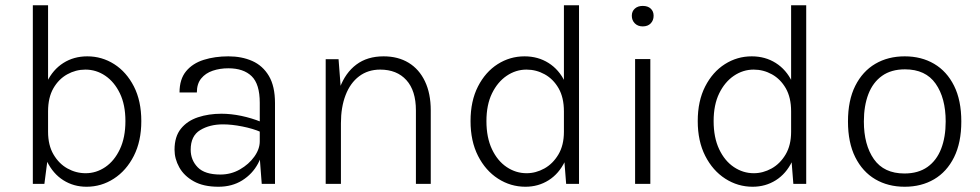

<svg xmlns="http://www.w3.org/2000/svg" viewBox="-20 -700 3732 731"><path d="M309.5 11Q260.5 11 221.2 -13.8Q182 -38.5 159 -85.5Q136 -132.5 136 -198.5H163Q163 -147 183.8 -111.8Q204.5 -76.5 237 -58.5Q269.5 -40.5 306 -40.5Q346.5 -40.5 381 -64Q415.5 -87.5 436.5 -132Q457.5 -176.5 457.5 -239Q457.5 -301 436.5 -344.5Q415.5 -388 381 -411.5Q346.5 -435 305 -435Q268.5 -435 236 -417Q203.5 -399 183.2 -363.8Q163 -328.5 163 -276H136Q136 -341.5 158.8 -388.2Q181.5 -435 221.2 -460.2Q261 -485.5 312.5 -485.5Q368 -485.5 414.8 -455.8Q461.5 -426 489.8 -370.8Q518 -315.5 518 -239Q518 -162.5 489.5 -106.5Q461 -50.5 413.5 -19.8Q366 11 309.5 11ZM105 0V-680H163V-108L149 0Z M976.5 0 969 -98.5V-308.5Q969 -380 938 -410Q907 -440 849.5 -440Q817.5 -440 790 -430.8Q762.5 -421.5 746 -401.2Q729.5 -381 729.5 -348H663.5Q663.5 -398.5 688.5 -428.8Q713.5 -459 755.8 -472.2Q798 -485.5 849.5 -485.5Q900.5 -485.5 940.5 -467.8Q980.5 -450 1003.8 -410.8Q1027 -371.5 1027 -307.5V0ZM811.5 11Q754.5 11 717.5 -9.8Q680.5 -30.5 662.5 -63Q644.5 -95.5 644.5 -130Q644.5 -180 668.8 -210Q693 -240 733.8 -253.5Q774.5 -267 823 -267Q859.5 -267 898.8 -258.8Q938 -250.5 974 -236V-197Q943 -210.5 902.5 -218.5Q862 -226.5 829 -226.5Q778 -226.5 742 -204.5Q706 -182.5 706 -130Q706 -90.5 732.8 -63Q759.5 -35.5 819 -35.5Q859.5 -35.5 893.5 -55Q927.5 -74.5 948.2 -103.5Q969 -132.5 969 -162H983.5Q983.5 -116.5 962.2 -77Q941 -37.5 902.2 -13.2Q863.5 11 811.5 11Z M1563.5 0V-279.5Q1563.5 -355 1527.2 -395Q1491 -435 1427.5 -435Q1381 -435 1347.2 -409.5Q1313.5 -384 1295.8 -338Q1278 -292 1278 -230.5H1252.5Q1252.5 -308.5 1273.8 -365.8Q1295 -423 1336.8 -454.2Q1378.5 -485.5 1440.5 -485.5Q1495.5 -485.5 1535.8 -461Q1576 -436.5 1598 -390.2Q1620 -344 1620 -279.5V0ZM1220 0V-474.5H1269L1278 -357.5V0Z M1980.5 11Q1924 11 1876.2 -19.8Q1828.5 -50.5 1800 -106.5Q1771.5 -162.5 1771.5 -239Q1771.5 -315.5 1799.8 -370.8Q1828 -426 1874.8 -455.8Q1921.5 -485.5 1977 -485.5Q2028.5 -485.5 2068.5 -460.2Q2108.5 -435 2131 -388.2Q2153.5 -341.5 2153.5 -276H2127Q2127 -328.5 2106.8 -363.8Q2086.5 -399 2054 -417Q2021.5 -435 1984.5 -435Q1944 -435 1909.2 -411.5Q1874.5 -388 1853.2 -344.5Q1832 -301 1832 -239Q1832 -176.5 1853 -132Q1874 -87.5 1909 -64Q1944 -40.5 1985 -40.5Q2020 -40.5 2052.5 -58.5Q2085 -76.5 2106 -111.8Q2127 -147 2127 -198.5H2153.5Q2153.5 -132.5 2130.8 -85.5Q2108 -38.5 2068.8 -13.8Q2029.5 11 1980.5 11ZM2135.5 0 2127 -108V-680H2184.5V0Z M2427 -599.5Q2408.5 -599.5 2397 -611Q2385.5 -622.5 2385.5 -640Q2385.5 -657 2397 -667.2Q2408.5 -677.5 2427 -677.5Q2446.5 -677.5 2457.5 -667.2Q2468.5 -657 2468.5 -640Q2468.5 -622.5 2457.5 -611Q2446.5 -599.5 2427 -599.5ZM2398 0V-475H2456V0Z M2845.5 11Q2789 11 2741.2 -19.8Q2693.5 -50.5 2665 -106.5Q2636.5 -162.5 2636.5 -239Q2636.5 -315.5 2664.8 -370.8Q2693 -426 2739.8 -455.8Q2786.5 -485.5 2842 -485.5Q2893.5 -485.5 2933.5 -460.2Q2973.5 -435 2996 -388.2Q3018.5 -341.5 3018.5 -276H2992Q2992 -328.5 2971.8 -363.8Q2951.5 -399 2919 -417Q2886.5 -435 2849.5 -435Q2809 -435 2774.2 -411.5Q2739.5 -388 2718.2 -344.5Q2697 -301 2697 -239Q2697 -176.5 2718 -132Q2739 -87.5 2774 -64Q2809 -40.5 2850 -40.5Q2885 -40.5 2917.5 -58.5Q2950 -76.5 2971 -111.8Q2992 -147 2992 -198.5H3018.5Q3018.5 -132.5 2995.8 -85.5Q2973 -38.5 2933.8 -13.8Q2894.5 11 2845.5 11ZM3000.5 0 2992 -108V-680H3049.5V0Z M3424.5 11Q3361 11 3312.5 -17.5Q3264 -46 3236.2 -101.5Q3208.5 -157 3208.5 -237.5Q3208.5 -318 3236.2 -373.2Q3264 -428.5 3312.5 -457Q3361 -485.5 3424.5 -485.5Q3488 -485.5 3536.5 -457Q3585 -428.5 3612.5 -373.2Q3640 -318 3640 -237.5Q3640 -157 3612.5 -101.5Q3585 -46 3536.5 -17.5Q3488 11 3424.5 11ZM3423.5 -39.5Q3476 -39.5 3511 -64.2Q3546 -89 3563.2 -133.5Q3580.5 -178 3580.5 -237.5Q3580.5 -327 3542.2 -381.5Q3504 -436 3425.5 -436Q3373 -436 3338.2 -411.2Q3303.5 -386.5 3286.2 -341.8Q3269 -297 3269 -237.5Q3269 -148.5 3307.2 -94Q3345.5 -39.5 3423.5 -39.5Z"/></svg>

Font: Karla Light
Style: Regular
Weight: 300
Designer: Jonathan Pinhorn
Version: Version 2.004;gftools[0.9.33]